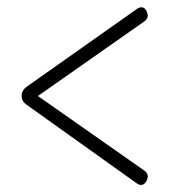

<svg xmlns="http://www.w3.org/2000/svg" viewBox="-20 -622 481 532"><path d="M40 -357C40 -346 44 -339 52 -333L359 -114C370 -106 380 -109 386 -121L387 -123C392 -135 389 -143 379 -150L85 -356L379 -562C389 -569 392 -577 387 -589L386 -591C381 -603 370 -605 359 -597L53 -381C45 -375 40 -367 40 -357Z"/></svg>

Font: 寒蝉锦书宋 CompactLight
Style: Bold
Weight: 400
Width: 4
Designer: 寒蝉锦书宋{Warren} 思源宋体{Ryoko NISHIZUKA 西塚涼子 (kana & ideographs); Frank Grießhammer (Latin, Greek & Cyrillic); Wenlong ZHANG 
Foundry: Adobe & ChillType
Version: Version 2.000;Glyphs 3.1.1 (3135)